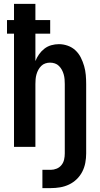

<svg xmlns="http://www.w3.org/2000/svg" viewBox="-20 -755 515 987"><path d="M198 212V118H241Q256 118 271 112Q286 106 296 93.5Q306 81 309.5 65.5Q313 50 313 34V-323Q313 -335 312 -347.5Q311 -360 307.5 -372.5Q304 -385 298 -396Q292 -407 283 -416Q274 -425 262 -429Q250 -433 237 -433Q225 -433 213 -429Q201 -425 192 -416Q183 -407 177 -396Q171 -385 167.5 -372.5Q164 -360 163 -347.5Q162 -335 162 -323V0H52V-582H16V-652H52V-735H162V-652H238V-582H162V-441Q169 -459 180.5 -475.5Q192 -492 208 -504.5Q224 -517 243.5 -522.5Q263 -528 283 -528Q306 -528 328.5 -520Q351 -512 368 -496Q385 -480 395.5 -459Q406 -438 412.5 -415.5Q419 -393 421 -369.5Q423 -346 423 -323V34Q423 58 418.5 82Q414 106 403 127.5Q392 149 374.5 166Q357 183 335 193.5Q313 204 289 208Q265 212 241 212Z"/></svg>

Font: Iosevka QP
Style: Bold
Weight: 700
Designer: Belleve Invis
Foundry: Belleve Invis
Version: Version 20.0.0; ttfautohint (v1.8.4)